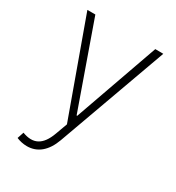

<svg xmlns="http://www.w3.org/2000/svg" viewBox="-179 -656 892 971"><g transform="rotate(30 267.0 -170.0)"><path d="M124.6 204.5C185.4 204.5 231.5 166.9 258.5 92.7L489 -545.1L442.1 -545.5L268.8 -55.8H265.3L92 -545.5H45.5L245.4 7.5L220.5 75.6C190.7 158 143.5 179.3 76.3 153.8L63.6 191.8C80.6 199.2 102.6 204.5 124.6 204.5Z"/></g></svg>

Font: Karasuma Gothic
Style: Thin
Weight: 200
Designer: Rasmus Andersson / Ryoko Ishizuka
Foundry: rsms
Version: Version 1.00